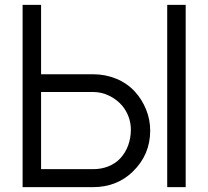

<svg xmlns="http://www.w3.org/2000/svg" viewBox="-20 -770 856 790"><path d="M598 -232.5Q598 -132.5 525 -62.5Q459.5 0 362.5 0H73V-750H149V-464.5H362.5Q414 -464.5 459 -445.8Q504 -427 535.5 -392.5Q564.5 -360.5 581.2 -319.2Q598 -278 598 -232.5ZM482.5 -335.5Q460 -361.5 428.5 -376.5Q397 -391.5 363.5 -391.5H149V-74H363.5Q396.5 -74 425.2 -85.2Q454 -96.5 474 -117.5Q496.5 -141.5 507.5 -172.2Q518.5 -203 518.5 -236.5Q518.5 -263.5 509.2 -289Q500 -314.5 482.5 -335.5ZM744 -750V0H668V-750Z"/></svg>

Font: Russisch Sans
Style: Regular
Weight: 400
Designer: Michael Sharanda (font) & Cristiano Sobral (main changes)
Foundry: Michael Sharanda
Version: Version 2.00;October 25, 2020;FontCreator 13.0.0.2681 64-bit